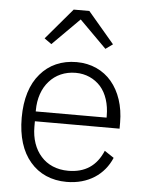

<svg xmlns="http://www.w3.org/2000/svg" viewBox="-54 -800 651 856"><g transform="rotate(5 271.5 -372.0)"><path d="M276 12C208 12 152 -13 113 -59C73 -105 52 -172 52 -256C52 -340 73 -407 113 -453C152 -499 207 -524 275 -524C340 -524 395 -498 432 -454C469 -410 491 -347 491 -272V-245H112V-220C112 -167 128 -121 157 -89C185 -57 227 -38 279 -38C354 -38 405 -72 434 -141L476 -113C444 -37 373 12 276 12ZM275 -476C226 -476 185 -457 157 -425C128 -393 112 -347 112 -294V-289H429V-297C429 -350 414 -396 387 -427C359 -458 320 -476 275 -476ZM311 -756 429 -617 397 -594 276 -715 155 -594 123 -617 241 -756Z"/></g></svg>

Font: Plexus Sans Light
Style: Regular
Weight: 300
Version: Version 2.001;PS 002.001;hotconv 1.0.70;makeotf.lib2.5.58329